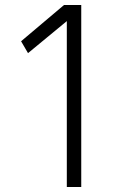

<svg xmlns="http://www.w3.org/2000/svg" viewBox="-20 -753 470 773"><path d="M307.1 0H249V-668L92.8 -539.1L64.9 -586.9L237.8 -732.9H307.1Z"/></svg>

Font: Kreadon Light
Style: Regular
Weight: 300
Designer: kohakuno
Foundry: StudioGnu
Version: Version 1.000;Glyphs 3.1.2 (3151)